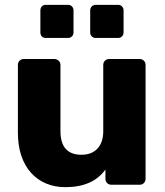

<svg xmlns="http://www.w3.org/2000/svg" viewBox="-20 -764 681 794"><path d="M376 -607Q366 -607 359.5 -613.5Q353 -620 353 -630V-721Q353 -731 359.5 -737.5Q366 -744 376 -744H468Q478 -744 484.5 -737.5Q491 -731 491 -721V-630Q491 -620 484.5 -613.5Q478 -607 468 -607ZM169 -607Q159 -607 153 -613.5Q147 -620 147 -630V-721Q147 -731 153 -737.5Q159 -744 169 -744H261Q271 -744 277.5 -737.5Q284 -731 284 -721V-630Q284 -620 277.5 -613.5Q271 -607 261 -607ZM250 10Q207 10 171 -5Q135 -20 109 -48.5Q83 -77 68.5 -119Q54 -161 54 -216V-495Q54 -506 61 -513Q68 -520 79 -520H204Q215 -520 222.5 -513Q230 -506 230 -495V-222Q230 -124 317 -124Q359 -124 383 -149.5Q407 -175 407 -222V-495Q407 -506 414 -513Q421 -520 432 -520H557Q568 -520 575 -513Q582 -506 582 -495V-25Q582 -14 575 -7Q568 0 557 0H441Q430 0 423 -7Q416 -14 416 -25V-63Q364 10 250 10Z"/></svg>

Font: Fz Rubik
Style: Bold
Weight: 700
Designer: Hubert and Fischer
Foundry: Hubert and Fischer
Version: Vit hóa bi FontZin.com